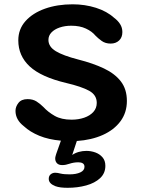

<svg xmlns="http://www.w3.org/2000/svg" viewBox="-20 -645 659 892"><path d="M294.5 227.5Q277 227.5 262.8 225.8Q248.5 224 237.5 220Q206.5 208 206.5 186Q206.5 172 215.5 164.8Q224.5 157.5 236.5 157.5Q247 157.5 262 161.5Q270.5 163.5 281 164.2Q291.5 165 303.5 165Q333.5 165 353 156Q372.5 147 372.5 130Q372.5 119 364.8 114Q357 109 344.5 109Q332.5 109 322.5 110.8Q312.5 112.5 303.5 115.5Q295 118.5 286.5 120.2Q278 122 269.5 122Q252.5 122 244.5 113.2Q236.5 104.5 236.5 91.5Q236.5 86.5 238 81Q239.5 75.5 241 70.5L263 8.5Q206 3.5 162.8 -14.2Q119.5 -32 91 -58.5Q52 -88.5 52 -130Q52 -149.5 65.8 -167Q79.5 -184.5 108 -184.5Q132.5 -184.5 149.5 -173.8Q166.5 -163 181.5 -148Q203.5 -124 234.5 -106.5Q265.5 -89 312.5 -89Q344.5 -89 371.2 -98.2Q398 -107.5 413.8 -125Q429.5 -142.5 429.5 -167Q429.5 -204 393.8 -223.5Q358 -243 287.5 -259.5Q171.5 -287 118.2 -336.2Q65 -385.5 65 -457.5Q65 -509.5 98.5 -547Q132 -584.5 189.2 -604.8Q246.5 -625 317.5 -625Q374.5 -625 425.8 -608.8Q477 -592.5 510.5 -562Q527.5 -549.5 538 -533Q548.5 -516.5 548.5 -496Q548.5 -471 533.2 -456.8Q518 -442.5 494 -442.5Q469.5 -442.5 452.2 -455Q435 -467.5 423.5 -479.5Q407.5 -499 379.2 -512.2Q351 -525.5 311 -525.5Q281.5 -525.5 257.2 -517.2Q233 -509 219 -494.2Q205 -479.5 205 -459.5Q205 -428 239.2 -407.2Q273.5 -386.5 343.5 -368.5Q412.5 -351 463 -327Q513.5 -303 541.5 -266.8Q569.5 -230.5 569.5 -176Q569.5 -122 539.8 -81.8Q510 -41.5 457.5 -18Q405 5.5 337 10L315.5 75Q329 65.5 346 60.8Q363 56 381.5 56Q402.5 56 422.8 63.2Q443 70.5 456.2 85.8Q469.5 101 469.5 125.5Q469.5 160 445 182.8Q420.5 205.5 380.5 216.5Q340.5 227.5 294.5 227.5Z"/></svg>

Font: Sono ExtraLight Monospace SemiBold
Style: Regular
Weight: 600
Version: Version 2.112